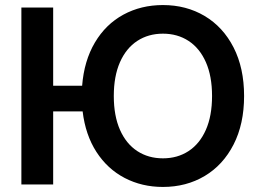

<svg xmlns="http://www.w3.org/2000/svg" viewBox="-20 -737 1043 767"><path d="M192.4 -394.5H308.1Q315.9 -494.1 359.1 -567.1Q402.3 -640.1 472.9 -678.5Q543.5 -716.8 630.9 -716.8Q724.1 -716.8 797.6 -673.1Q871.1 -629.4 913.1 -547.4Q955.1 -465.3 955.1 -353.5Q955.1 -241.7 913.1 -159.7Q871.1 -77.6 797.6 -33.9Q724.1 9.8 630.9 9.8Q546.9 9.8 478 -26.1Q409.2 -62 365.2 -130.1Q321.3 -198.2 310.1 -292H192.4V0H65.4V-707H192.4ZM630.9 -602.5Q572.8 -602.5 528.3 -573.5Q483.9 -544.4 459.2 -488.5Q434.6 -432.6 434.6 -353.5Q434.6 -274.4 459.2 -218.5Q483.9 -162.6 528.3 -133.5Q572.8 -104.5 630.9 -104.5Q689 -104.5 733.4 -133.5Q777.8 -162.6 802.5 -218.5Q827.1 -274.4 827.1 -353.5Q827.1 -432.6 802.5 -488.5Q777.8 -544.4 733.4 -573.5Q689 -602.5 630.9 -602.5Z"/></svg>

Font: Pretendard JP SemiBold
Style: Regular
Weight: 600
Designer: Base glyphs from Inter by Rasmus Andersson; Hangeul glyphs from Noto Sans CJK(Source Han Sans) by Jang Soo-young and Kan
Foundry: Kil Hyung-jin
Version: Version 1.309